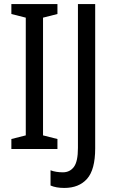

<svg xmlns="http://www.w3.org/2000/svg" viewBox="-20 -734 567 946"><path d="M263 0H36V-49L107 -67V-647L36 -665V-714H263V-665L192 -647V-67L263 -49ZM297 192Q256 192 229 180V105Q242 110 257.5 112.5Q273 115 290 115Q324 115 344 88.5Q364 62 364 -5V-714H449V-3Q449 102 409 147Q369 192 297 192Z"/></svg>

Font: Noto Sans Lao Condensed
Style: Regular
Weight: 400
Width: 3
Designer: Monotype Design Team
Foundry: Monotype Imaging Inc.
Version: Version 2.003; ttfautohint (v1.8.4.7-5d5b)